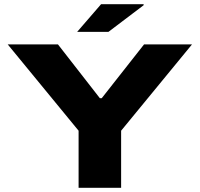

<svg xmlns="http://www.w3.org/2000/svg" viewBox="-20 -901 958 921"><path d="M350 -748 465 -881H669V-876L500 -748ZM357 0V-274L17 -688H258L459 -430H468L671 -688H901L561 -274V0Z"/></svg>

Font: Archivo Expanded ExtraBold
Style: Regular
Weight: 800
Width: 7
Designer: Hector Gatti
Foundry: Omnibus-Type
Version: Version 2.001; ttfautohint (v1.8.3)